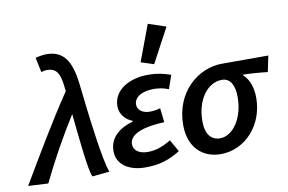

<svg xmlns="http://www.w3.org/2000/svg" viewBox="-126 -933 1633 1089"><g transform="rotate(-10 690.0 -388.0)"><path d="M323 10 423 0C395 -68 364 -325 342 -523C327 -649 287 -718 187 -718C169 -718 144 -714 123 -708L141 -623C154 -627 161 -629 174 -629C232 -629 247 -590 255 -525C256 -514 257 -504 259 -493C150 -332 55 -168 -45 0L70 6C132 -122 199 -242 272 -358C289 -195 304 -36 323 10Z M628 12C704 12 760 -2 831 -46L792 -115C742 -86 704 -72 657 -72C608 -72 576 -95 576 -130C576 -178 630 -216 778 -222L769 -304C746 -298 728 -295 708 -295C668 -295 638 -316 638 -348C638 -390 683 -418 750 -418C780 -418 804 -414 837 -402L864 -480C823 -494 785 -503 735 -503C626 -503 532 -451 532 -356C532 -310 565 -275 603 -261V-257C530 -236 466 -192 466 -110C466 -34 533 12 628 12ZM779 -556 885 -754 783 -788 705 -580Z M1063 12C1206 12 1316 -113 1316 -267C1316 -331 1297 -377 1265 -406V-410C1313 -409 1356 -406 1406 -400L1425 -492H1157C1025 -492 881 -381 881 -187C881 -58 959 12 1063 12ZM1075 -77C1026 -77 992 -112 992 -189C992 -317 1061 -402 1141 -402C1192 -402 1213 -355 1213 -290C1213 -168 1148 -77 1075 -77Z"/></g></svg>

Font: Source Sans Pro Semibold
Style: Italic
Weight: 600
Italic angle: -11°
Designer: Paul D. Hunt
Foundry: Adobe Systems Incorporated
Version: Version 3.006;hotconv 1.0.111;makeotfexe 2.5.65597